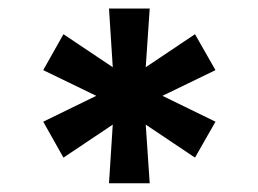

<svg xmlns="http://www.w3.org/2000/svg" viewBox="-20 -747 604 449"><path d="M330.1 -318.4H234.9L243.7 -455.6L128.4 -378.4L81.1 -462.4L205.1 -522.9L81.1 -583L128.4 -667L243.7 -589.8L234.9 -727.1H330.1L320.8 -589.8L436 -667L483.9 -583L359.9 -522.9L483.9 -462.4L436 -378.4L320.8 -455.6Z"/></svg>

Font: My Font
Style: Bold
Weight: 500
Designer: Rasmus Andersson
Foundry: rsms
Version: Version 0.001